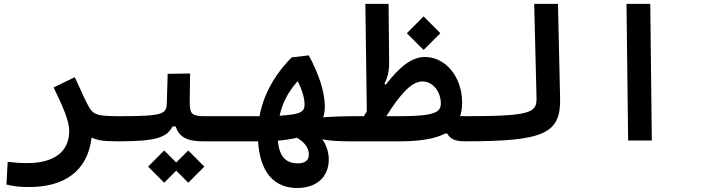

<svg xmlns="http://www.w3.org/2000/svg" viewBox="-20 -713 3556 974"><path d="M444.8 -15.6C477.5 1 514.2 3.9 580.1 3.9C603.5 3.9 622.6 -16.1 622.6 -67.9C622.6 -108.4 610.8 -123.5 585.9 -123.5C480.5 -123.5 457 -130.9 437.5 -160.6C415.5 -194.3 401.4 -232.4 359.4 -321.3L252 -269.5C295.9 -177.7 331.1 -103 331.1 -48.8C331.1 60.5 249.5 114.3 118.7 114.3C74.7 114.3 56.2 111.8 19 107.9L12.7 223.1C48.3 231.9 76.2 235.8 128.4 235.8C301.8 235.8 424.3 158.7 444.8 -15.6Z M580.1 3.9C772 3.9 825.2 -15.1 855.5 -71.3H871.1C887.7 -21.5 924.3 3.9 1007.3 3.9H1166C1189.5 3.9 1208.5 -16.1 1208.5 -67.9C1208.5 -104.5 1196.8 -123.5 1171.9 -123.5H1024.4C953.6 -123.5 942.4 -132.8 942.4 -195.8L944.3 -340.3L830.6 -338.4L826.2 -189C824.7 -134.8 808.1 -123.5 585.9 -123.5ZM935.1 213.9 1016.6 132.3 935.1 50.3 874 111.3 813 50.3 731.4 132.3 813 213.9 874 152.8Z M1487.8 240.7C1580.6 240.7 1647.9 189.5 1647.9 95.2C1647.9 63 1637.2 23.9 1614.7 -6.3C1658.7 2.4 1711.4 3.9 1752 3.9C1791 3.9 1806.6 -13.2 1806.6 -66.9C1806.6 -105.5 1790 -123.5 1757.8 -123.5C1712.9 -123.5 1669.9 -121.1 1629.4 -118.7C1626.5 -118.2 1623 -118.2 1619.6 -117.7C1625 -134.3 1627.9 -151.9 1627.9 -170.9C1627.9 -250.5 1594.2 -343.3 1546.4 -432.1L1459.5 -421.9C1398.4 -360.8 1321.3 -258.8 1296.4 -123.5C1270.5 -123.5 1241.7 -123.5 1209.5 -123.5C1197.3 -123.5 1185.1 -123.5 1171.9 -123.5C1151.4 -123.5 1137.7 -102.1 1137.7 -64.9C1137.7 -17.6 1146 3.9 1166 3.9C1178.2 3.9 1190.4 3.9 1201.7 3.9C1234.4 3.9 1263.2 3.9 1289.1 3.9C1298.8 159.2 1369.1 240.7 1487.8 240.7ZM1486.3 -14.2C1533.2 12.7 1546.9 44.9 1546.9 71.3C1546.9 99.6 1527.8 115.7 1491.2 115.7C1442.9 115.7 1397.5 94.7 1389.6 0.5C1424.3 -2.4 1455.6 -6.8 1486.3 -14.2ZM1398.4 -126C1413.1 -193.4 1443.4 -249 1490.2 -301.3C1516.1 -248.5 1524.9 -212.4 1524.9 -182.6C1524.9 -156.7 1516.6 -140.6 1463.4 -132.3C1443.8 -129.4 1422.9 -127.4 1398.4 -126Z M2337.9 3.9C2364.3 3.9 2381.3 -18.1 2381.3 -67.9C2381.3 -107.9 2369.6 -123.5 2343.8 -123.5C2334 -123.5 2324.2 -123.5 2314.5 -124C2321.3 -144.5 2324.2 -168 2324.2 -193.8C2324.2 -320.3 2242.7 -423.8 2135.3 -423.8C2070.8 -423.8 2010.7 -378.4 1936.5 -283.2L1930.2 -287.6C1947.3 -321.8 1954.6 -355 1954.1 -397.5L1951.2 -693.4H1833.5L1840.8 -147.5C1835.9 -139.6 1831.1 -131.8 1825.7 -123.5H1757.8L1750 3.9H2004.9C2111.3 3.9 2186.5 -8.8 2237.3 -35.2H2249C2264.2 -7.8 2289.1 3.9 2337.9 3.9ZM1939.5 -123.5C2010.3 -234.9 2067.4 -299.8 2122.6 -299.8C2179.7 -299.8 2216.3 -243.2 2216.3 -188.5C2216.3 -145.5 2190.4 -123.5 2006.3 -123.5ZM2128.9 -459.5 2213.9 -544.4 2128.9 -629.9 2043.9 -544.4Z M2337.9 3.9C2739.7 3.9 2825.7 -34.2 2821.3 -215.8L2810.5 -693.4H2689.9L2701.7 -219.7C2703.6 -143.1 2682.1 -123.5 2343.8 -123.5C2324.2 -123.5 2309.6 -109.9 2309.6 -63C2309.6 -16.1 2318.8 3.9 2337.9 3.9Z M3166.5 0H3286.6L3278.8 -693.4H3158.2Z"/></svg>

Font: Cascadia Code NF SemiBold
Style: Regular
Weight: 600
Monospace: yes
Designer: Aaron Bell
Foundry: Saja Typeworks
Version: Version 2404.023